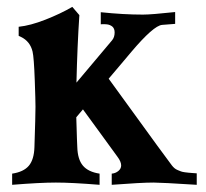

<svg xmlns="http://www.w3.org/2000/svg" viewBox="-20 -525 587 547"><path d="M14.6 1.5V-30.3Q47.4 -35.2 62.3 -53Q77.1 -70.8 78.1 -106Q81.1 -196.8 81.1 -220.7Q81.1 -238.3 79.1 -294.9Q76.7 -361.8 72.8 -377.9Q65.9 -407.2 39.6 -419.9Q36.6 -421.4 33.2 -422.9V-448.7Q66.4 -452.1 109.4 -469Q152.3 -485.8 186 -505.4L206.1 -481.9Q200.2 -393.1 197.8 -289.6L299.3 -410.2Q306.6 -418.9 306.6 -432.6Q306.6 -438.5 304.7 -442.9Q302.7 -447.3 299.6 -449.7Q296.4 -452.1 292.7 -453.6Q289.1 -455.1 284.7 -455.6Q280.3 -456.1 277.3 -456.1Q274.4 -456.1 270.5 -456.1L267.1 -455.6V-490.2Q331.5 -483.4 387.2 -483.4Q411.1 -483.4 479 -490.7V-457L441.9 -454.1Q417.5 -452.1 354 -377Q347.7 -369.1 325.2 -342.8Q302.7 -316.4 289.6 -300.8L427.2 -111.3Q447.3 -84 469.7 -53.7Q473.1 -49.3 477.1 -45.9Q481 -42.5 486.6 -40.3Q492.2 -38.1 495.8 -36.6Q499.5 -35.2 506.8 -34.2Q514.2 -33.2 517.1 -33Q520 -32.7 529.1 -32Q538.1 -31.2 540.5 -31.2V1.5Q439 -4.9 417.5 -4.9Q382.8 -4.9 298.3 1.5V-30.3Q309.1 -31.2 317.1 -37.8Q325.2 -44.4 325.2 -53.7Q325.2 -64.5 314.5 -78.6Q301.3 -96.7 267.8 -142.8Q234.4 -189 216.3 -213.4Q210 -205.6 197.3 -190.9Q197.8 -181.6 198.2 -162.6Q198.7 -143.6 199.2 -129.4Q199.7 -115.2 200.2 -106Q201.2 -70.8 216.3 -53Q231.4 -35.2 263.7 -30.3V1.5Q184.1 -4.9 139.2 -4.9Q94.2 -4.9 14.6 1.5Z"/></svg>

Font: Flanker
Style: Bold
Weight: 700
Designer: Flanker
Foundry: Flanker
Version: Version 2.021